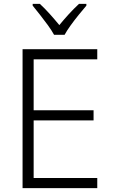

<svg xmlns="http://www.w3.org/2000/svg" viewBox="-20 -967 603 987"><path d="M96 0V-714H480V-662H153V-400H461V-348H153V-52H480V0ZM258 -788Q246 -810 226.5 -837Q207 -864 186 -890.5Q165 -917 148 -938V-947H185Q210 -924 236 -895Q262 -866 285 -838Q308 -866 333.5 -894Q359 -922 386 -947H424V-938Q406 -917 384.5 -890.5Q363 -864 343.5 -837Q324 -810 312 -788Z"/></svg>

Font: Noto Sans Mono SemiCondensed Light
Style: Regular
Weight: 300
Width: 4
Designer: Monotype Design Team
Foundry: Monotype Imaging Inc.
Version: Version 2.014; ttfautohint (v1.8.4.7-5d5b)